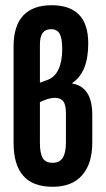

<svg xmlns="http://www.w3.org/2000/svg" viewBox="-20 -709 405 735"><path d="M182 6Q105.6 6 68.8 -36.2Q32 -78.5 32 -161.6V-530.7Q32 -610.5 69.1 -649.8Q106.3 -689 177.4 -689Q247.4 -689 282.6 -652.7Q317.8 -616.3 317.8 -542.7Q317.8 -487 302.5 -449.4Q287.2 -411.7 256.3 -390.8V-389.4Q293.9 -383.3 313.6 -353.4Q333.3 -323.4 333.3 -268V-163.5Q333.3 -82.5 294.5 -38.3Q255.8 6 182 6ZM181.4 -85.8Q208.5 -85.8 220.4 -105.2Q232.4 -124.5 232.4 -164.5V-274.8Q232.4 -307.5 222.4 -321Q212.3 -334.4 189.7 -334.4Q176 -334.4 161.2 -329.5Q146.4 -324.7 132.8 -318V-162.5Q132.8 -122.5 143.3 -104.2Q153.8 -85.8 181.4 -85.8ZM132.8 -392.4 162 -403.1Q190 -413.6 204.1 -443.8Q218.2 -474.1 218.2 -522.1Q218.2 -562.4 208.4 -579.8Q198.6 -597.2 175.8 -597.2Q154.2 -597.2 143.5 -583.2Q132.8 -569.1 132.8 -537.9Z"/></svg>

Font: Sofia Sans Extra Condensed
Style: Regular
Weight: 400
Designer: Botio Nikoltchev, Ani Petrova
Foundry: lettersoup
Version: Version 4.101